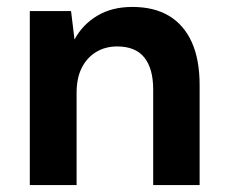

<svg xmlns="http://www.w3.org/2000/svg" viewBox="-20 -534 656 554"><path d="M66 0V-502H185L195 -420Q218 -463 260.5 -488.5Q303 -514 362 -514Q425 -514 468 -488Q511 -462 533.5 -412Q556 -362 556 -288V0H422V-276Q422 -336 396.5 -368Q371 -400 318 -400Q284 -400 257.5 -384Q231 -368 216 -338.5Q201 -309 201 -266V0Z"/></svg>

Font: DM Sans 16pt
Style: Bold
Weight: 700
Version: Version 4.004;gftools[0.9.30]